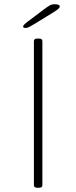

<svg xmlns="http://www.w3.org/2000/svg" viewBox="-20 -884 360 906"><path d="M156 2Q140 2 140 -10V-690Q140 -702 156 -702H164Q180 -702 180 -690V-10Q180 2 164 2ZM101 -752Q89 -752 89 -759Q89 -766 112 -783L189 -841Q208 -855 216.5 -859.5Q225 -864 236 -864Q262 -864 262 -854Q262 -848 255 -842Q248 -836 237 -829L146 -773Q130 -763 119.5 -757.5Q109 -752 101 -752Z"/></svg>

Font: Asap Expanded Thin
Style: Regular
Weight: 100
Width: 7
Designer: Pablo Cosgaya
Foundry: Omnibus-Type
Version: Version 3.001; ttfautohint (v1.8.4.7-5d5b)